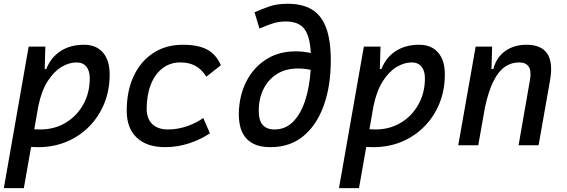

<svg xmlns="http://www.w3.org/2000/svg" viewBox="-23 -762 2973 1007"><path d="M102.1 224.6H-2.9L127.4 -517.6H214.8L211.4 -399.9H219.7Q243.7 -460.9 294.7 -494.1Q345.7 -527.3 417.5 -527.3Q481.4 -527.3 516.8 -486.6Q552.2 -445.8 552.2 -371.1Q552.2 -289.6 524.2 -220.2Q496.1 -150.9 445.3 -99.1Q394.5 -47.4 326.4 -18.8Q258.3 9.8 178.2 9.8Q159.7 9.8 140.1 8.8ZM156.7 -84Q172.4 -83 189 -83Q262.7 -83 321.3 -118.2Q379.9 -153.3 413.8 -214.1Q447.8 -274.9 447.8 -351.6Q447.8 -391.1 429.7 -412.8Q411.6 -434.6 378.4 -434.6Q339.4 -434.6 299.6 -410.9Q259.8 -387.2 227.3 -336.7Q194.8 -286.1 178.2 -206.1Z M857.4 -83Q908.2 -83 956.8 -99.6Q1005.4 -116.2 1043 -143.1L1078.1 -63Q1030.3 -30.3 968.8 -10.3Q907.2 9.8 843.3 9.8Q747.1 9.8 694.3 -40Q641.6 -89.8 641.6 -180.2Q641.6 -285.2 678.2 -363Q714.8 -440.9 781 -484.1Q847.2 -527.3 936 -527.3Q1016.1 -527.3 1063.5 -502Q1110.8 -476.6 1135.3 -419.9L1059.6 -359.9Q1034.2 -398.9 1001.5 -416.7Q968.8 -434.6 922.4 -434.6Q869.6 -434.6 829.8 -404.3Q790 -374 768.3 -319.3Q746.6 -264.6 746.1 -190.9Q746.6 -139.6 775.6 -111.3Q804.7 -83 857.4 -83Z M1396 9.8Q1342.8 9.8 1309.6 -6.3Q1276.4 -22.5 1258.8 -48.6Q1241.2 -74.7 1235.1 -106Q1229 -137.2 1229.5 -167.5Q1231.4 -259.8 1268.3 -333.3Q1305.2 -406.7 1371.6 -449.7Q1438 -492.7 1527.8 -492.7Q1566.4 -492.7 1606.9 -483.9Q1603 -571.8 1573 -610.6Q1543 -649.4 1476.1 -649.4Q1440.4 -649.4 1409.2 -639.6Q1377.9 -629.9 1337.9 -612.3L1312 -697.3Q1350.6 -714.8 1390.1 -728.5Q1429.7 -742.2 1487.3 -742.2Q1561.5 -742.2 1611.3 -713.1Q1661.1 -684.1 1686.5 -618.7Q1711.9 -553.2 1711.9 -444.8Q1711.9 -311 1675 -208.5Q1638.2 -106 1567.9 -48.1Q1497.6 9.8 1396 9.8ZM1606.4 -395.5Q1572.8 -402.8 1540.5 -402.8Q1474.1 -402.8 1428.2 -373Q1382.3 -343.3 1358.4 -293.9Q1334.5 -244.6 1334 -185.5Q1333.5 -130.9 1354.7 -106.9Q1376 -83 1416 -83Q1475.6 -83 1516.1 -125.5Q1556.6 -168 1578.9 -239Q1601.1 -310.1 1606.4 -395.5Z M1859.9 224.6H1754.9L1885.3 -517.6H1972.7L1969.2 -399.9H1977.5Q2001.5 -460.9 2052.5 -494.1Q2103.5 -527.3 2175.3 -527.3Q2239.3 -527.3 2274.7 -486.6Q2310.1 -445.8 2310.1 -371.1Q2310.1 -289.6 2282 -220.2Q2253.9 -150.9 2203.1 -99.1Q2152.3 -47.4 2084.2 -18.8Q2016.1 9.8 1936 9.8Q1917.5 9.8 1897.9 8.8ZM1914.6 -84Q1930.2 -83 1946.8 -83Q2020.5 -83 2079.1 -118.2Q2137.7 -153.3 2171.6 -214.1Q2205.6 -274.9 2205.6 -351.6Q2205.6 -391.1 2187.5 -412.8Q2169.4 -434.6 2136.2 -434.6Q2097.2 -434.6 2057.4 -410.9Q2017.6 -387.2 1985.1 -336.7Q1952.6 -286.1 1936 -206.1Z M2380.4 0 2471.7 -517.6H2558.1L2554.7 -399.9H2564.5Q2580.1 -460.9 2626.5 -494.1Q2672.9 -527.3 2737.8 -527.3Q2895 -527.3 2861.8 -340.3L2801.8 0H2696.8L2756.8 -344.2Q2772.5 -434.6 2698.7 -434.6Q2659.7 -434.6 2626.2 -412.4Q2592.8 -390.1 2566.2 -338.4Q2539.6 -286.6 2520.5 -198.7L2485.4 0Z"/></svg>

Font: Cascadia Mono PL
Style: Italic
Weight: 400
Italic angle: -10°
Monospace: yes
Designer: Aaron Bell
Foundry: Saja Typeworks
Version: Version 2404.023; ttfautohint (v1.8.4)